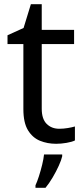

<svg xmlns="http://www.w3.org/2000/svg" viewBox="-20 -679 401 920"><path d="M264 -62Q284 -62 305 -65.5Q326 -69 339 -73V-6Q325 1 299 5.5Q273 10 249 10Q207 10 171.5 -4.5Q136 -19 114 -55Q92 -91 92 -156V-468H16V-510L93 -545L128 -659H180V-536H335V-468H180V-158Q180 -109 203.5 -85.5Q227 -62 264 -62ZM278 70Q274 88 261.5 115.5Q249 143 232.5 171Q216 199 198 221H150V209Q158 192 166.5 165.5Q175 139 182 110.5Q189 82 191 61H278Z"/></svg>

Font: Noto Sans Hatran
Style: Regular
Weight: 400
Designer: Monotype Design Team
Foundry: Monotype Imaging Inc.
Version: Version 2.001; ttfautohint (v1.8.4.7-5d5b)